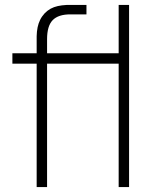

<svg xmlns="http://www.w3.org/2000/svg" viewBox="-20 -755 621 775"><path d="M309 -498V-540H469V-498ZM128 -601V-609Q128.5 -629 131.8 -644.8Q135 -660.5 141.8 -674.5Q148.5 -688.5 160 -701Q171 -712.5 184.2 -719.8Q197.5 -727 213.2 -730.5Q229 -734 248.5 -735H259H329V-697H264Q215.5 -697 192.8 -673.8Q170 -650.5 170 -597V0H128ZM30 -498V-540H329V-498ZM459 0V-735H501V0Z"/></svg>

Font: Hauora
Style: Regular
Weight: 400
Designer: Wayne Shih
Foundry: WCYS
Version: Version 1.001